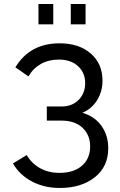

<svg xmlns="http://www.w3.org/2000/svg" viewBox="-20 -935 604 963"><path d="M172.9 -813V-915H247.1V-813ZM335 -813V-915H409.2V-813ZM279.8 7.8Q202.6 7.8 140.9 -24.4Q79.1 -56.6 44.9 -115.2L113.8 -157.2Q139.2 -114.7 181.4 -91.3Q223.6 -67.9 277.8 -67.9Q350.1 -67.9 391.1 -103.8Q432.1 -139.6 432.1 -200.2Q432.1 -258.3 393.8 -294.2Q355.5 -330.1 288.1 -330.1H214.8V-400.9H289.1Q341.8 -400.9 374.5 -434.1Q407.2 -467.3 407.2 -518.1Q407.2 -570.3 371.3 -603.3Q335.4 -636.2 274.9 -636.2Q223.6 -636.2 184.3 -613.8Q145 -591.3 123 -551.8L57.1 -597.2Q129.9 -717.8 278.8 -717.8Q376 -717.8 435.1 -666.7Q494.1 -615.7 494.1 -529.8Q494.1 -477.1 467.8 -433.6Q441.4 -390.1 393.1 -369.1Q454.1 -352.1 488.5 -304.2Q522.9 -256.3 522.9 -191.9Q522.9 -99.1 455.3 -45.7Q387.7 7.8 279.8 7.8Z"/></svg>

Font: Rawline Medium
Style: Regular
Weight: 500
Designer: Matt McInerney, Pablo Impallari, Rodrigo Fuenzalida
Foundry: Matt McInerney, Pablo Impallari, Rodrigo Fuenzalida
Version: Version 4.020;PS 004.020;hotconv 1.0.88;makeotf.lib2.5.64775